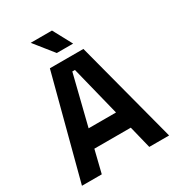

<svg xmlns="http://www.w3.org/2000/svg" viewBox="-207 -1014 1048 1141"><g transform="rotate(-30 317.0 -444.0)"><path d="M18 0 202 -700H432L616 0H480L442 -154H192L154 0ZM223 -276H411L326 -617H308ZM283 -758 179 -888H325L395 -758Z"/></g></svg>

Font: Space Grotesk Light
Style: Bold
Weight: 700
Version: Version 2.000